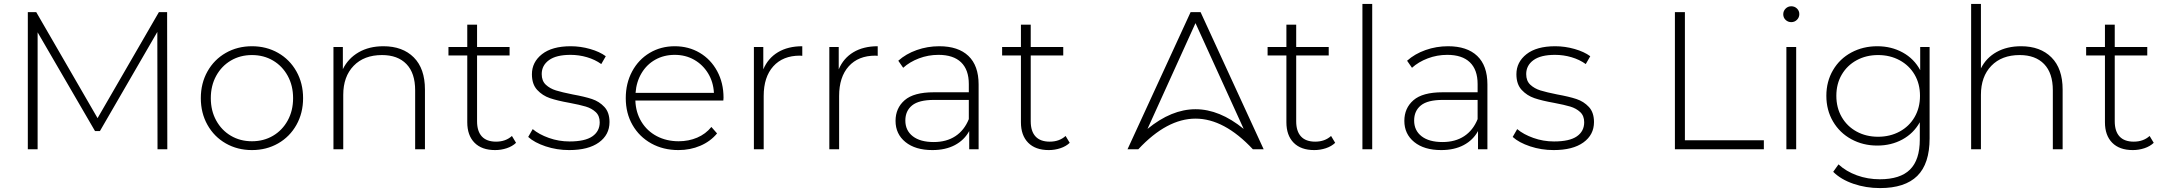

<svg xmlns="http://www.w3.org/2000/svg" viewBox="-20 -762 11046 980"><path d="M784 0 783 -599 490 -93H465L172 -597V0H122V-700H165L478 -159L791 -700H833L834 0Z M1005 -261Q1005 -337 1039 -397.5Q1073 -458 1132.5 -492Q1192 -526 1266 -526Q1340 -526 1399.5 -492Q1459 -458 1493 -397.5Q1527 -337 1527 -261Q1527 -185 1493 -124.5Q1459 -64 1399.5 -30Q1340 4 1266 4Q1192 4 1132.5 -30Q1073 -64 1039 -124.5Q1005 -185 1005 -261ZM1476 -261Q1476 -325 1448.5 -375Q1421 -425 1373.5 -453Q1326 -481 1266 -481Q1206 -481 1158.5 -453Q1111 -425 1083.5 -375Q1056 -325 1056 -261Q1056 -197 1083.5 -147Q1111 -97 1158.5 -69Q1206 -41 1266 -41Q1326 -41 1373.5 -69Q1421 -97 1448.5 -147Q1476 -197 1476 -261Z M2149 -305V0H2099V-301Q2099 -389 2054.5 -435Q2010 -481 1930 -481Q1838 -481 1785 -426Q1732 -371 1732 -278V0H1682V-522H1730V-409Q1757 -464 1810.5 -495Q1864 -526 1937 -526Q2035 -526 2092 -469Q2149 -412 2149 -305Z M2614 -33Q2595 -15 2566.5 -5.5Q2538 4 2507 4Q2439 4 2402 -33.5Q2365 -71 2365 -138V-479H2269V-522H2365V-636H2415V-522H2581V-479H2415V-143Q2415 -92 2439.5 -65.5Q2464 -39 2512 -39Q2561 -39 2593 -68Z M2676 -63 2699 -103Q2731 -76 2781.5 -58Q2832 -40 2887 -40Q2966 -40 3003.5 -66Q3041 -92 3041 -138Q3041 -171 3020.5 -190Q3000 -209 2970 -218Q2940 -227 2887 -237Q2825 -248 2787 -261Q2749 -274 2722 -303Q2695 -332 2695 -383Q2695 -445 2746.5 -485.5Q2798 -526 2893 -526Q2943 -526 2992 -512Q3041 -498 3072 -475L3049 -435Q3017 -458 2976 -470Q2935 -482 2892 -482Q2819 -482 2782 -455Q2745 -428 2745 -384Q2745 -349 2766 -329.5Q2787 -310 2817.5 -300.5Q2848 -291 2903 -280Q2964 -269 3001.5 -256.5Q3039 -244 3065 -216Q3091 -188 3091 -139Q3091 -74 3037 -35Q2983 4 2885 4Q2822 4 2765 -15Q2708 -34 2676 -63Z M3672 -249H3223Q3225 -188 3254 -140.5Q3283 -93 3332.5 -67Q3382 -41 3444 -41Q3495 -41 3538.5 -59.5Q3582 -78 3611 -114L3640 -81Q3606 -40 3554.5 -18Q3503 4 3443 4Q3365 4 3304 -30Q3243 -64 3208.5 -124Q3174 -184 3174 -261Q3174 -337 3206.5 -397.5Q3239 -458 3296 -492Q3353 -526 3424 -526Q3495 -526 3551.5 -492.5Q3608 -459 3640.5 -399Q3673 -339 3673 -263ZM3224 -288H3624Q3621 -344 3594 -388Q3567 -432 3523 -457Q3479 -482 3424 -482Q3369 -482 3325 -457.5Q3281 -433 3254.5 -388.5Q3228 -344 3224 -288Z M4075 -526V-477L4063 -478Q3976 -478 3927 -423.5Q3878 -369 3878 -272V0H3828V-522H3876V-408Q3900 -465 3951 -495.5Q4002 -526 4075 -526Z M4460 -526V-477L4448 -478Q4361 -478 4312 -423.5Q4263 -369 4263 -272V0H4213V-522H4261V-408Q4285 -465 4336 -495.5Q4387 -526 4460 -526Z M4975 -331V0H4927V-93Q4902 -47 4854 -21.5Q4806 4 4739 4Q4652 4 4601.5 -37Q4551 -78 4551 -145Q4551 -210 4597.5 -250.5Q4644 -291 4746 -291H4925V-333Q4925 -406 4885.5 -444Q4846 -482 4770 -482Q4718 -482 4670.5 -464Q4623 -446 4590 -416L4565 -452Q4604 -487 4659 -506.5Q4714 -526 4774 -526Q4871 -526 4923 -476.5Q4975 -427 4975 -331ZM4925 -154V-252H4747Q4670 -252 4635.5 -224Q4601 -196 4601 -147Q4601 -96 4639 -66.5Q4677 -37 4746 -37Q4811 -37 4856.5 -67Q4902 -97 4925 -154Z M5440 -33Q5421 -15 5392.5 -5.5Q5364 4 5333 4Q5265 4 5228 -33.5Q5191 -71 5191 -138V-479H5095V-522H5191V-636H5241V-522H5407V-479H5241V-143Q5241 -92 5265.5 -65.5Q5290 -39 5338 -39Q5387 -39 5419 -68Z M6375 0Q6082 -313 5790 0H5735L6057 -700H6108L6430 0H6375ZM6328 -104 6082 -644 5837 -104Q6082 -305 6328 -104Z M6795 -33Q6776 -15 6747.5 -5.5Q6719 4 6688 4Q6620 4 6583 -33.5Q6546 -71 6546 -138V-479H6450V-522H6546V-636H6596V-522H6762V-479H6596V-143Q6596 -92 6620.5 -65.5Q6645 -39 6693 -39Q6742 -39 6774 -68Z M6934 -742H6984V0H6934Z M7572 -331V0H7524V-93Q7499 -47 7451 -21.5Q7403 4 7336 4Q7249 4 7198.5 -37Q7148 -78 7148 -145Q7148 -210 7194.5 -250.5Q7241 -291 7343 -291H7522V-333Q7522 -406 7482.5 -444Q7443 -482 7367 -482Q7315 -482 7267.5 -464Q7220 -446 7187 -416L7162 -452Q7201 -487 7256 -506.5Q7311 -526 7371 -526Q7468 -526 7520 -476.5Q7572 -427 7572 -331ZM7522 -154V-252H7344Q7267 -252 7232.5 -224Q7198 -196 7198 -147Q7198 -96 7236 -66.5Q7274 -37 7343 -37Q7408 -37 7453.5 -67Q7499 -97 7522 -154Z M7701 -63 7724 -103Q7756 -76 7806.5 -58Q7857 -40 7912 -40Q7991 -40 8028.5 -66Q8066 -92 8066 -138Q8066 -171 8045.5 -190Q8025 -209 7995 -218Q7965 -227 7912 -237Q7850 -248 7812 -261Q7774 -274 7747 -303Q7720 -332 7720 -383Q7720 -445 7771.5 -485.5Q7823 -526 7918 -526Q7968 -526 8017 -512Q8066 -498 8097 -475L8074 -435Q8042 -458 8001 -470Q7960 -482 7917 -482Q7844 -482 7807 -455Q7770 -428 7770 -384Q7770 -349 7791 -329.5Q7812 -310 7842.5 -300.5Q7873 -291 7928 -280Q7989 -269 8026.5 -256.5Q8064 -244 8090 -216Q8116 -188 8116 -139Q8116 -74 8062 -35Q8008 4 7910 4Q7847 4 7790 -15Q7733 -34 7701 -63Z M8529 -700H8580V-46H8983V0H8529Z M9098 -522H9148V0H9098ZM9082 -689Q9082 -706 9094 -718Q9106 -730 9123 -730Q9140 -730 9152 -718.5Q9164 -707 9164 -690Q9164 -673 9152 -661Q9140 -649 9123 -649Q9106 -649 9094 -660.5Q9082 -672 9082 -689Z M9829 -522V-56Q9829 74 9766 136Q9703 198 9576 198Q9504 198 9440 176Q9376 154 9337 115L9364 77Q9403 113 9458 133Q9513 153 9575 153Q9679 153 9729 103.5Q9779 54 9779 -50V-138Q9747 -81 9690 -50Q9633 -19 9562 -19Q9489 -19 9429.5 -51.5Q9370 -84 9336 -142Q9302 -200 9302 -273Q9302 -346 9336 -404Q9370 -462 9429.5 -494Q9489 -526 9562 -526Q9634 -526 9692 -494Q9750 -462 9781 -404V-522ZM9780 -273Q9780 -334 9752.5 -381Q9725 -428 9676 -454.5Q9627 -481 9566 -481Q9505 -481 9456.5 -454.5Q9408 -428 9380.5 -381Q9353 -334 9353 -273Q9353 -212 9380.5 -164.5Q9408 -117 9456.5 -90.5Q9505 -64 9566 -64Q9627 -64 9676 -90.5Q9725 -117 9752.5 -164.5Q9780 -212 9780 -273Z M10508 -305V0H10458V-301Q10458 -389 10413.5 -435Q10369 -481 10289 -481Q10197 -481 10144 -426Q10091 -371 10091 -278V0H10041V-742H10091V-413Q10118 -467 10171 -496.5Q10224 -526 10296 -526Q10394 -526 10451 -469Q10508 -412 10508 -305Z M10973 -33Q10954 -15 10925.5 -5.5Q10897 4 10866 4Q10798 4 10761 -33.5Q10724 -71 10724 -138V-479H10628V-522H10724V-636H10774V-522H10940V-479H10774V-143Q10774 -92 10798.5 -65.5Q10823 -39 10871 -39Q10920 -39 10952 -68Z"/></svg>

Font: Montserrat Atlas Light
Style: Regular
Weight: 300
Designer: Julieta Ulanovsky
Foundry: Julieta Ulanovsky
Version: Version 7.200